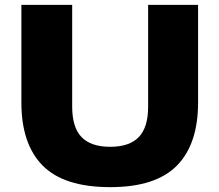

<svg xmlns="http://www.w3.org/2000/svg" viewBox="-20 -760 903 790"><path d="M68 -338V-740H277V-321Q277 -236 315.5 -196Q354 -156 433.5 -156Q512.5 -156 551 -196Q589.5 -236 589.5 -321V-740H795V-338Q795 -167 707.8 -78.5Q620.5 10 433.5 10Q243.5 10 155.8 -78.5Q68 -167 68 -338Z"/></svg>

Font: Encode Sans Expanded ExtraBold
Style: Regular
Weight: 800
Width: 7
Designer: Multiple Designers
Foundry: Impallari Type
Version: Version 2.000